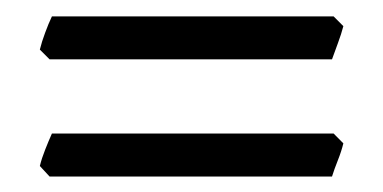

<svg xmlns="http://www.w3.org/2000/svg" viewBox="-20 -394 479 240"><path d="M409.2 -214.8Q406.7 -204.6 402.3 -193.6Q397.9 -182.6 395 -173.3H42L29.8 -186.5Q32.2 -196.3 36.4 -206.8Q40.5 -217.3 44.9 -227.1H397ZM409.2 -361.3Q406.7 -351.6 402.3 -339.8Q397.9 -328.1 395 -319.8H42L29.8 -332Q32.2 -341.8 36.4 -353Q40.5 -364.3 44.9 -373.5H397Z"/></svg>

Font: Gentium Plus APac
Style: Regular
Weight: 400
Designer: J. Victor Gaultney, Annie Olsen, Iska Routamaa, Becca Hirsbrunner
Foundry: SIL International
Version: Version 5.000